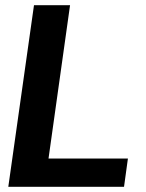

<svg xmlns="http://www.w3.org/2000/svg" viewBox="-20 -720 561 740"><path d="M12 0 111 -700H250L167 -109H473L458 0Z"/></svg>

Font: Host Grotesk ExtraBold
Style: Italic
Weight: 800
Italic angle: -8°
Designer: Doğukan Karapınar
Foundry: Element Type
Version: Version 1.003; ttfautohint (v1.8.4.7-5d5b)